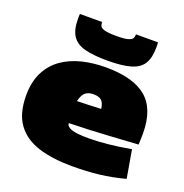

<svg xmlns="http://www.w3.org/2000/svg" viewBox="-140 -911 1005 1047"><g transform="rotate(20 363.0 -387.5)"><path d="M388 10Q278 10 195.5 -15.5Q113 -41 68 -102Q23 -163 23 -268Q23 -347 51.5 -403Q80 -459 129 -493.5Q178 -528 242.5 -544Q307 -560 380 -560Q540 -560 616.5 -495.5Q693 -431 693 -290Q693 -278 692.5 -258.5Q692 -239 691 -225Q619 -221 519.5 -214.5Q420 -208 294 -205Q294 -205 294 -201Q295 -185 323 -174.5Q351 -164 425 -164Q472 -164 532.5 -170Q593 -176 666 -189L694 -27Q619 -7 547.5 1.5Q476 10 388 10ZM294 -333Q326 -334 363 -335Q400 -336 433 -338Q429 -371 414 -385Q399 -399 366 -399Q337 -399 320 -384.5Q303 -370 294 -333ZM374 -597Q293 -597 243 -610Q193 -623 169.5 -657.5Q146 -692 146 -756Q146 -763 146 -770.5Q146 -778 147 -785H276Q276 -782 276 -780Q276 -771 280.5 -761.5Q285 -752 306 -746Q327 -740 374 -740Q421 -740 441.5 -746Q462 -752 467 -761.5Q472 -771 472 -780V-785H600Q601 -778 601 -770.5Q601 -763 601 -756Q601 -695 579.5 -660.5Q558 -626 508 -611.5Q458 -597 374 -597Z"/></g></svg>

Font: Georama Extended Black
Style: Regular
Weight: 900
Width: 7
Designer: Jean-Baptiste Levee
Foundry: Production Type
Version: Version 1.000